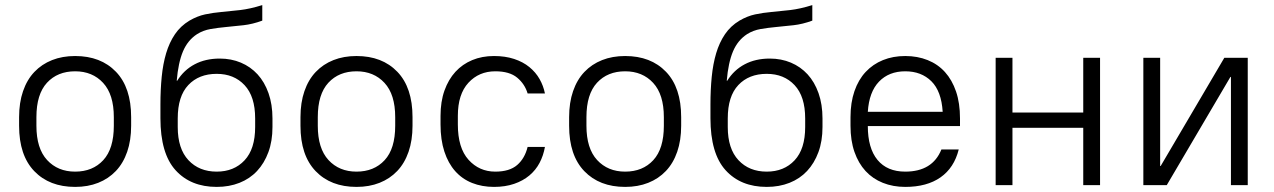

<svg xmlns="http://www.w3.org/2000/svg" viewBox="-20 -727 5005 754"><path d="M275 7Q174 7 114.5 -55Q55 -117 55 -233V-267Q55 -324 70.5 -369Q86 -414 115 -444.5Q144 -475 184.5 -491Q225 -507 275 -507Q376 -507 435.5 -445Q495 -383 495 -267V-233Q495 -176 479.5 -131Q464 -86 435 -55.5Q406 -25 365.5 -9Q325 7 275 7ZM275 -53Q344 -53 385.5 -98Q427 -143 427 -233V-267Q427 -356 385 -401.5Q343 -447 275 -447Q206 -447 164.5 -402Q123 -357 123 -267V-233Q123 -144 165 -98.5Q207 -53 275 -53Z M831 7Q729 7 669.5 -58.5Q610 -124 610 -263V-317Q610 -374 615 -425Q620 -476 632.5 -518Q645 -560 667 -592.5Q689 -625 724 -646Q755 -664 785.5 -670.5Q816 -677 850 -680Q884 -683 923 -687.5Q962 -692 1010 -707V-646Q972 -632 936.5 -628Q901 -624 868.5 -621Q836 -618 807 -613Q778 -608 754 -593Q717 -569 698.5 -525Q680 -481 674 -410H676Q702 -452 744.5 -474.5Q787 -497 843 -497Q888 -497 926 -481Q964 -465 991.5 -435Q1019 -405 1034.5 -361Q1050 -317 1050 -262V-228Q1050 -173 1034 -129.5Q1018 -86 989.5 -55.5Q961 -25 920.5 -9Q880 7 831 7ZM831 -53Q899 -53 940.5 -97.5Q982 -142 982 -228V-262Q982 -348 940.5 -392.5Q899 -437 831 -437Q761 -437 719.5 -393Q678 -349 678 -262V-228Q678 -143 720 -98Q762 -53 831 -53Z M1380 7Q1279 7 1219.5 -55Q1160 -117 1160 -233V-267Q1160 -324 1175.5 -369Q1191 -414 1220 -444.5Q1249 -475 1289.5 -491Q1330 -507 1380 -507Q1481 -507 1540.5 -445Q1600 -383 1600 -267V-233Q1600 -176 1584.5 -131Q1569 -86 1540 -55.5Q1511 -25 1470.5 -9Q1430 7 1380 7ZM1380 -53Q1449 -53 1490.5 -98Q1532 -143 1532 -233V-267Q1532 -356 1490 -401.5Q1448 -447 1380 -447Q1311 -447 1269.5 -402Q1228 -357 1228 -267V-233Q1228 -144 1270 -98.5Q1312 -53 1380 -53Z M1920 7Q1873 7 1834 -8.5Q1795 -24 1767.5 -55Q1740 -86 1725 -132Q1710 -178 1710 -238V-272Q1710 -328 1725.5 -371.5Q1741 -415 1768.5 -445Q1796 -475 1834.5 -491Q1873 -507 1920 -507Q1964 -507 1999 -495.5Q2034 -484 2059 -463.5Q2084 -443 2099 -416.5Q2114 -390 2120 -360H2052Q2041 -397 2011 -422Q1981 -447 1925 -447Q1861 -447 1819.5 -402Q1778 -357 1778 -272V-238Q1778 -146 1820 -99.5Q1862 -53 1925 -53Q1981 -53 2011 -79Q2041 -105 2052 -150H2120Q2114 -116 2099 -87.5Q2084 -59 2059 -38Q2034 -17 1999 -5Q1964 7 1920 7Z M2435 7Q2334 7 2274.5 -55Q2215 -117 2215 -233V-267Q2215 -324 2230.5 -369Q2246 -414 2275 -444.5Q2304 -475 2344.5 -491Q2385 -507 2435 -507Q2536 -507 2595.5 -445Q2655 -383 2655 -267V-233Q2655 -176 2639.5 -131Q2624 -86 2595 -55.5Q2566 -25 2525.5 -9Q2485 7 2435 7ZM2435 -53Q2504 -53 2545.5 -98Q2587 -143 2587 -233V-267Q2587 -356 2545 -401.5Q2503 -447 2435 -447Q2366 -447 2324.5 -402Q2283 -357 2283 -267V-233Q2283 -144 2325 -98.5Q2367 -53 2435 -53Z M2991 7Q2889 7 2829.5 -58.5Q2770 -124 2770 -263V-317Q2770 -374 2775 -425Q2780 -476 2792.5 -518Q2805 -560 2827 -592.5Q2849 -625 2884 -646Q2915 -664 2945.5 -670.5Q2976 -677 3010 -680Q3044 -683 3083 -687.5Q3122 -692 3170 -707V-646Q3132 -632 3096.5 -628Q3061 -624 3028.5 -621Q2996 -618 2967 -613Q2938 -608 2914 -593Q2877 -569 2858.5 -525Q2840 -481 2834 -410H2836Q2862 -452 2904.5 -474.5Q2947 -497 3003 -497Q3048 -497 3086 -481Q3124 -465 3151.5 -435Q3179 -405 3194.5 -361Q3210 -317 3210 -262V-228Q3210 -173 3194 -129.5Q3178 -86 3149.5 -55.5Q3121 -25 3080.5 -9Q3040 7 2991 7ZM2991 -53Q3059 -53 3100.5 -97.5Q3142 -142 3142 -228V-262Q3142 -348 3100.5 -392.5Q3059 -437 2991 -437Q2921 -437 2879.5 -393Q2838 -349 2838 -262V-228Q2838 -143 2880 -98Q2922 -53 2991 -53Z M3535 7Q3487 7 3447 -9Q3407 -25 3379 -55.5Q3351 -86 3335.5 -130.5Q3320 -175 3320 -233V-267Q3320 -324 3335.5 -369Q3351 -414 3379.5 -444.5Q3408 -475 3447.5 -491Q3487 -507 3535 -507Q3583 -507 3623 -491Q3663 -475 3691 -444Q3719 -413 3734.5 -367.5Q3750 -322 3750 -262V-232H3388Q3388 -145 3426 -99Q3464 -53 3535 -53Q3642 -53 3677 -140H3745Q3727 -68 3673.5 -30.5Q3620 7 3535 7ZM3535 -447Q3471 -447 3432 -406.5Q3393 -366 3388 -288H3682Q3677 -369 3637.5 -408Q3598 -447 3535 -447Z M3890 -500H3956V-285H4234V-500H4300V0H4234V-225H3956V0H3890Z M4470 -500H4536V-75H4538L4788 -500H4880V0H4814V-425H4812L4562 0H4470Z"/></svg>

Font: PT Root UI
Style: Regular
Weight: 400
Designer: Vitaly Kuzmin
Foundry: ParaType Ltd.
Version: Version 2.001G